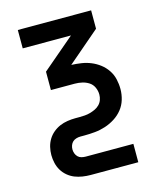

<svg xmlns="http://www.w3.org/2000/svg" viewBox="-111 -597 722 888"><g transform="rotate(-15 250.0 -152.5)"><path d="M212 215Q193 215 173.5 212Q154 209 136.5 202Q119 195 104 182.5Q89 170 79 153.5Q69 137 64.5 117.5Q60 98 60 79Q60 60 64.5 41Q69 22 79 5.5Q89 -11 104 -23.5Q119 -36 136.5 -43.5Q154 -51 173.5 -54Q193 -57 212 -57H231Q244 -57 257 -58Q270 -59 282.5 -62.5Q295 -66 307 -71.5Q319 -77 328.5 -86.5Q338 -96 342.5 -108.5Q347 -121 347 -134Q347 -134 347 -134Q347 -134 347 -134Q347 -152 339.5 -168.5Q332 -185 317.5 -194.5Q303 -204 285.5 -208Q268 -212 250 -212H136V-300L291 -432H60V-520H411V-432L257 -300Q281 -299 304.5 -295.5Q328 -292 350 -283Q372 -274 391 -259.5Q410 -245 423.5 -225Q437 -205 442.5 -181.5Q448 -158 448 -134H397H448Q448 -134 448 -134Q448 -134 448 -134V-133Q448 -108 440.5 -83Q433 -58 417 -38Q401 -18 379 -4Q357 10 332.5 18Q308 26 282.5 28.5Q257 31 231 31H212Q202 31 192 34Q182 37 175 43.5Q168 50 164.5 59.5Q161 69 161 79Q161 89 164.5 98.5Q168 108 175 115Q182 122 192 124.5Q202 127 212 127H440V215Z"/></g></svg>

Font: Iosevka SS04 Semibold
Style: Regular
Weight: 600
Monospace: yes
Designer: Belleve Invis
Foundry: Belleve Invis
Version: Version 19.0.0; ttfautohint (v1.8.4)